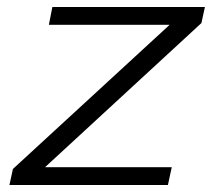

<svg xmlns="http://www.w3.org/2000/svg" viewBox="-20 -530 621 550"><path d="M7 0 17 -46 466 -459H120L130 -510H567L557 -464L109 -51H472L461 0Z"/></svg>

Font: Saira Expanded Light
Style: Italic
Weight: 300
Width: 7
Italic angle: -12°
Designer: Hector Gatti with collaboration of the Omnibus-Type team
Foundry: Omnibus-Type
Version: Version 1.101